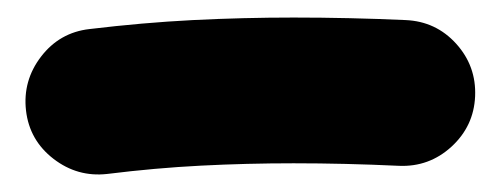

<svg xmlns="http://www.w3.org/2000/svg" viewBox="-20 -775 565 220"><path d="M9.8 -648.4Q5.9 -682.6 27.1 -710.2Q48.3 -737.8 82.5 -741.7Q143.1 -749 200.9 -752Q258.8 -754.9 316.4 -754.9Q380.4 -754.9 444.8 -752Q479.5 -750.5 502.7 -724.9Q525.9 -699.2 524.4 -664.6Q522.9 -630.4 497.3 -606.9Q471.7 -583.5 437 -585Q375.5 -587.9 316.4 -587.9Q262.7 -587.9 210.2 -585.2Q157.7 -582.5 103 -575.7Q68.8 -571.8 41.3 -593Q13.7 -614.3 9.8 -648.4Z"/></svg>

Font: Mikhak-DS1-FD Black
Style: Regular
Weight: 900
Designer: Amin Abedi
Version: Version 3.2